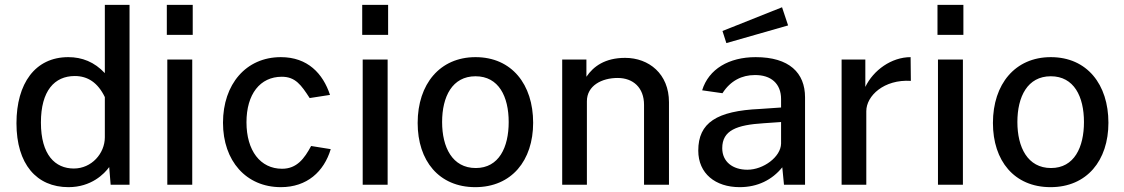

<svg xmlns="http://www.w3.org/2000/svg" viewBox="-20 -763 4643 793"><path d="M263 10C357 10 411 -45 431 -73L437 0H515V-743H413V-461C370 -507 319 -527 262 -527C125 -527 48 -418 48 -254C48 -85 131 10 263 10ZM285 -67C208 -67 149 -123 149 -257C149 -388 205 -449 289 -449C342 -449 384 -422 413 -362V-196C413 -129 358 -67 285 -67Z M776 -743H669V-619H776ZM774 -517H671V0H774Z M1140 -527C996 -527 901 -415 901 -256C901 -98 997 10 1140 10C1248 10 1318 -54 1346 -147L1265 -160C1237 -108 1206 -66 1145 -66C1055 -66 998 -141 998 -258C998 -374 1054 -446 1144 -446C1200 -446 1224 -412 1259 -358L1343 -371C1314 -459 1251 -527 1140 -527Z M1583 -743H1476V-619H1583ZM1581 -517H1478V0H1581Z M1943 10C2093 10 2182 -100 2182 -256C2182 -414 2094 -527 1944 -527C1797 -527 1705 -416 1705 -255C1705 -99 1793 10 1943 10ZM1945 -69C1848 -69 1806 -155 1806 -259C1806 -364 1848 -448 1944 -448C2040 -448 2081 -364 2081 -259C2081 -155 2041 -69 1945 -69Z M2302 0H2404V-345C2404 -409 2465 -441 2531 -441C2595 -441 2640 -401 2640 -330V0H2743V-341C2743 -458 2660 -524 2562 -524C2479 -524 2431 -489 2402 -446V-517H2302Z M3210 -733 2964 -635 2980 -585 3235 -658ZM3035 10C3109 10 3169 -20 3211 -72L3218 0H3305V-361C3305 -462 3240 -527 3101 -527C2991 -527 2907 -478 2880 -390L2964 -378C2997 -430 3045 -453 3097 -453C3165 -454 3206 -417 3206 -354V-319L3119 -313C2940 -305 2864 -256 2864 -141C2864 -46 2935 10 3035 10ZM3067 -62C3006 -62 2963 -95 2963 -151C2963 -225 3023 -247 3134 -254L3206 -259V-170C3205 -115 3133 -62 3067 -62Z M3456 0H3558V-304C3558 -367 3631 -436 3742 -429L3741 -527C3662 -527 3587 -473 3554 -404V-517H3456Z M3959 -743H3852V-619H3959ZM3957 -517H3854V0H3957Z M4319 10C4469 10 4558 -100 4558 -256C4558 -414 4470 -527 4320 -527C4173 -527 4081 -416 4081 -255C4081 -99 4169 10 4319 10ZM4321 -69C4224 -69 4182 -155 4182 -259C4182 -364 4224 -448 4320 -448C4416 -448 4457 -364 4457 -259C4457 -155 4417 -69 4321 -69Z"/></svg>

Font: United Sans Medium
Style: Regular
Weight: 500
Designer: Pablo Impallari, Rodrigo Fuenzalida (Modified by Dan O. Williams)
Version: Version 1.000;PS 001.000;hotconv 1.0.88;makeotf.lib2.5.64775